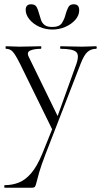

<svg xmlns="http://www.w3.org/2000/svg" viewBox="-20 -602 477 897"><path d="M178 115 228 -9 229 13 74 -303Q52 -347 39.5 -360.5Q27 -374 8 -374Q6 -374 6 -380Q6 -386 8 -386Q23 -386 39 -385Q55 -384 70 -384Q102 -384 126.5 -385Q151 -386 171 -386Q173 -386 173 -380Q173 -374 171 -374Q140 -374 121.5 -366Q103 -358 115 -335L255 -48L233 -15L336 -301Q352 -345 335.5 -359.5Q319 -374 263 -374Q261 -374 261 -380Q261 -386 263 -386Q287 -386 308.5 -385Q330 -384 364 -384Q385 -384 398 -385Q411 -386 429 -386Q432 -386 432 -380Q432 -374 429 -374Q406 -374 389.5 -360Q373 -346 357 -305L192 120Q172 172 163 203.5Q154 235 150.5 250Q147 265 143.5 270Q140 275 129 275H2Q0 275 0 269Q0 263 2 263Q36 263 66.5 251.5Q97 240 125 208Q153 176 178 115ZM224 -476Q258 -476 270 -495.5Q282 -515 287 -537Q292 -554 299 -568Q306 -582 324 -582Q338 -582 344 -575Q350 -568 350 -554Q350 -530 332 -509.5Q314 -489 285.5 -476.5Q257 -464 225 -464Q192 -464 163.5 -477Q135 -490 117.5 -511.5Q100 -533 100 -556Q100 -569 106.5 -575.5Q113 -582 125 -582Q144 -582 151 -569.5Q158 -557 163 -537Q167 -524 171.5 -509.5Q176 -495 188 -485.5Q200 -476 224 -476Z"/></svg>

Font: Cormorant Infant Light
Style: Regular
Weight: 300
Designer: Christian Thalmann (Catharsis Fonts)
Foundry: Catharsis Fonts
Version: Version 4.001